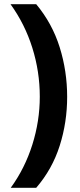

<svg xmlns="http://www.w3.org/2000/svg" viewBox="-20 -734 379 912"><path d="M31 158Q98 66 133.5 -46.5Q169 -159 169 -275Q169 -394 133.5 -507Q98 -620 30 -714H152Q228 -623 263.5 -509.5Q299 -396 299 -274Q299 -153 263.5 -41.5Q228 70 152 158Z"/></svg>

Font: Noto Sans Adlam New
Style: Bold
Weight: 400
Designer: Mark Jamra, Neil Patel
Foundry: JamraPatel LLC
Version: Version 3.001